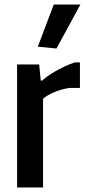

<svg xmlns="http://www.w3.org/2000/svg" viewBox="-20 -823 382 843"><path d="M146 -618 216 -803H333L228 -610ZM55 -540H152L159 -469H165Q172 -476 187 -487Q202 -498 222 -509.5Q242 -521 264.5 -531.5Q287 -542 308 -549H331V-437H286Q251 -432 218.5 -418.5Q186 -405 169 -389V0H55Z"/></svg>

Font: Encode Sans Compressed
Style: SemiBold
Weight: 600
Designer: Pablo Impallari, Andres Torresi
Foundry: Pablo Impallari, Andres Torresi
Version: Version 1.000; ttfautohint (v1.00) -l 8 -r 50 -G 200 -x 14 -